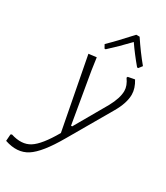

<svg xmlns="http://www.w3.org/2000/svg" viewBox="-297 -762 905 1046"><g transform="rotate(30 155.5 -239.5)"><path d="M128 -521 116 -543Q164 -589 240 -673H261Q308 -602 357 -543L340 -521H333Q285 -578 248 -632Q190 -571 135 -521ZM115 -459 126 -382 180 -66H187L303 -268Q337 -330 337 -375Q337 -408 311 -444L314 -451L356 -459Q382 -417 382 -378Q382 -324 342 -256L189 8Q116 135 57 172.5Q-2 210 -85 182L-82 140L-75 136Q-3 159 45 129Q93 99 152 -4L66 -453Z"/></g></svg>

Font: Alegreya Sans Light
Style: Italic
Weight: 300
Italic angle: -7°
Designer: Juan Pablo del Peral
Foundry: Huerta Tipografica
Version: Version 2.007